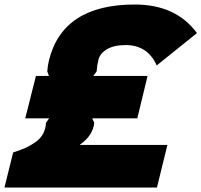

<svg xmlns="http://www.w3.org/2000/svg" viewBox="-35 -840 902 860"><path d="M847.2 -691.9 667 -546.9Q626 -638.2 527.8 -638.2Q475.1 -638.2 443.6 -619.1Q412.1 -600.1 405.8 -571.8Q399.4 -545.4 397.9 -520L382.8 -500H626L580.1 -310.1H377.9L387.2 -290Q380.9 -232.4 324.2 -192.9V-190.9H714.8L668 0H-15.1L23.9 -157.2Q56.2 -167.5 79.3 -177.7Q102.5 -188 124.3 -203.6Q146 -219.2 158 -241Q169.9 -262.7 170.9 -290L185.1 -310.1H78.1L126 -500H184.1L176.8 -520Q178.2 -544.4 184.1 -568.8Q245.6 -819.8 568.8 -819.8Q752.9 -819.8 847.2 -691.9Z"/></svg>

Font: Sinkin Sans 900 X Black Italic
Style: Regular
Weight: 950
Italic angle: -112°
Designer: Keith Bates
Foundry: K-Type
Version: Sinkin Sans (version 1.0)  by Keith Bates   •   © 2014   www